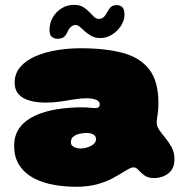

<svg xmlns="http://www.w3.org/2000/svg" viewBox="-20 -678 756 772"><path d="M284.5 73Q240.5 73 196.5 65.2Q152.5 57.5 116.5 38.8Q80.5 20 58.8 -12Q37 -44 37 -92Q37 -135.5 59.5 -165.2Q82 -195 120.5 -212.8Q159 -230.5 207.8 -238.5Q256.5 -246.5 309 -246.5Q320 -246.5 330.5 -245.8Q341 -245 349.8 -244.2Q358.5 -243.5 363 -243.5Q373 -243.5 377 -247.2Q381 -251 381 -259Q381 -262 380.2 -264.2Q379.5 -266.5 378 -268.8Q376.5 -271 374 -272.5Q367.5 -277.5 355.2 -280.2Q343 -283 328 -283Q307 -283 281 -278.8Q255 -274.5 225.8 -270Q196.5 -265.5 164.5 -265.5Q105.5 -265.5 72.2 -285Q39 -304.5 39 -345.5Q39 -383 62.2 -409.5Q85.5 -436 124.2 -452.5Q163 -469 210 -476.5Q257 -484 304 -484Q404 -484 473.8 -465.2Q543.5 -446.5 580.2 -398.8Q617 -351 617 -263.5Q617 -248 616 -236.5Q615 -225 613.5 -216Q612 -207 611 -199.8Q610 -192.5 610 -185Q610 -170 620.8 -154.8Q631.5 -139.5 645.8 -122.2Q660 -105 670.8 -84.5Q681.5 -64 681.5 -38Q681.5 0.5 657 19.2Q632.5 38 599 38Q575 38 560.8 27.2Q546.5 16.5 537 5.8Q527.5 -5 517 -5Q509 -5 498.2 0.8Q487.5 6.5 474 15Q457.5 25.5 432 39.2Q406.5 53 370.2 63Q334 73 284.5 73ZM303.5 -81Q314 -81 324.8 -83.5Q335.5 -86 345 -90.8Q354.5 -95.5 360.2 -102.5Q366 -109.5 366 -118.5Q366 -128 360.5 -133.2Q355 -138.5 346.5 -141Q338 -143.5 329.5 -143.5Q315.5 -143.5 300.5 -140.2Q285.5 -137 275.2 -129Q265 -121 265 -106.5Q265 -97 271 -91.5Q277 -86 285.8 -83.5Q294.5 -81 303.5 -81ZM212 -522Q198 -522 188.5 -529.8Q179 -537.5 179 -557.5Q179 -584.5 192 -607.5Q205 -630.5 227.5 -644.5Q250 -658.5 277.5 -658.5Q299.5 -658.5 313.8 -650Q328 -641.5 338.5 -630.2Q349 -619 358 -610.5Q367 -602 377.5 -602Q389 -602 396.5 -608.8Q404 -615.5 413 -632.5Q420 -645.5 428 -651.5Q436 -657.5 450 -657.5Q461.5 -657.5 471 -649.8Q480.5 -642 480.5 -619Q480.5 -595.5 466.2 -573.8Q452 -552 430 -538.5Q408 -525 383.5 -525Q363 -525 348.2 -533Q333.5 -541 322.2 -551.2Q311 -561.5 301.8 -569.5Q292.5 -577.5 283.5 -577.5Q274.5 -577.5 266.2 -570.8Q258 -564 252 -551Q243.5 -532 233.5 -527Q223.5 -522 212 -522Z"/></svg>

Font: Gluten Black
Style: Regular
Weight: 900
Designer: Tyler Finck
Foundry: Etcetera Type Company
Version: Version 1.300